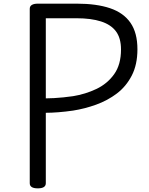

<svg xmlns="http://www.w3.org/2000/svg" viewBox="-20 -1018 817 1052"><path d="M187 14Q143 14 143 -14V-970Q143 -984 154.5 -991Q166 -998 188 -998H400Q509 -998 583 -973Q657 -948 695 -893Q733 -838 733 -748Q733 -664 702 -604Q671 -544 620 -505.5Q569 -467 506.5 -444.5Q444 -422 380 -412Q338 -406 300 -403Q262 -400 231 -400V-14Q231 0 220 7Q209 14 187 14ZM231 -479Q252 -479 276.5 -480.5Q301 -482 327 -484.5Q353 -487 380 -491Q448 -502 508 -530.5Q568 -559 605.5 -611.5Q643 -664 643 -747Q643 -809 615.5 -846Q588 -883 533.5 -900.5Q479 -918 400 -918H231Z"/></svg>

Font: Playwrite ES
Style: Regular
Weight: 400
Designer: Veronika Burian, José Scaglione
Foundry: TypeTogether
Version: Version 1.002